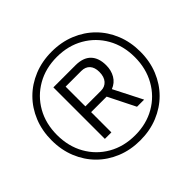

<svg xmlns="http://www.w3.org/2000/svg" viewBox="-170 -886 1086 1086"><g transform="rotate(-45 373.0 -343.0)"><path d="M373 12Q296 12 231 -14.5Q166 -41 118.5 -88.5Q71 -136 44.5 -201Q18 -266 18 -343Q18 -420 44.5 -485Q71 -550 118.5 -597.5Q166 -645 231 -671.5Q296 -698 373 -698Q450 -698 515 -671.5Q580 -645 627.5 -597.5Q675 -550 701.5 -485Q728 -420 728 -343Q728 -266 701.5 -201Q675 -136 627.5 -88.5Q580 -41 515 -14.5Q450 12 373 12ZM373 -29Q463 -29 533.5 -69.5Q604 -110 644 -181.5Q684 -253 684 -343Q684 -434 644 -504.5Q604 -575 533.5 -615.5Q463 -656 373 -656Q282 -656 211.5 -615.5Q141 -575 101 -504.5Q61 -434 61 -343Q61 -252 101 -181Q141 -110 211.5 -69.5Q282 -29 373 -29ZM237 -136V-548H413Q475 -548 506 -516Q537 -484 537 -425Q537 -384 518.5 -352.5Q500 -321 464 -307L551 -136H494L413 -298H289V-136ZM289 -344H414Q445 -344 464 -365.5Q483 -387 483 -426Q483 -462 465 -482Q447 -502 414 -502H289Z"/></g></svg>

Font: Archivo SemiBold Light
Style: Regular
Weight: 300
Version: Version 2.001